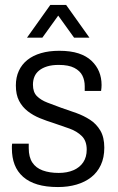

<svg xmlns="http://www.w3.org/2000/svg" viewBox="-20 -743 476 775"><path d="M214 12Q166 12 131 1.5Q96 -9 73 -29.5Q50 -50 39 -78.5Q28 -107 28 -144Q28 -149 28 -154Q28 -159 29 -163H96Q96 -158 96 -153.5Q96 -149 96 -145Q96 -109 110.5 -87Q125 -65 152.5 -55Q180 -45 217 -45Q251 -45 276.5 -56Q302 -67 316 -88Q330 -109 330 -139Q330 -174 310.5 -193.5Q291 -213 260.5 -224Q230 -235 197 -246Q168 -255 141 -266Q114 -277 92 -294Q70 -311 57 -336Q44 -361 44 -398Q44 -431 56 -457Q68 -483 90.5 -501Q113 -519 145.5 -528.5Q178 -538 219 -538Q265 -538 297 -527.5Q329 -517 349.5 -497.5Q370 -478 380 -453.5Q390 -429 390 -400Q390 -395 389.5 -388.5Q389 -382 388 -376H322V-395Q322 -419 312.5 -438Q303 -457 280 -469Q257 -481 217 -481Q190 -481 170.5 -475Q151 -469 138 -458.5Q125 -448 119 -433.5Q113 -419 113 -401Q113 -371 129 -355Q145 -339 171 -329Q197 -319 227 -308Q257 -298 287.5 -287Q318 -276 343.5 -259.5Q369 -243 385 -216Q401 -189 401 -147Q401 -107 387 -77Q373 -47 348 -27.5Q323 -8 289 2Q255 12 214 12ZM89 -591 183 -723H247L341 -591H279L197 -705H233L151 -591Z"/></svg>

Font: Archivo SemiCondensed Light
Style: Regular
Weight: 300
Width: 4
Designer: Hector Gatti
Foundry: Omnibus-Type
Version: Version 2.001